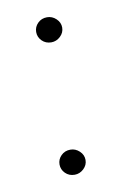

<svg xmlns="http://www.w3.org/2000/svg" viewBox="-51 -367 259 407"><g transform="rotate(-10 78.0 -163.5)"><path d="M78 -279Q66 -279 58 -287Q50 -295 50 -306Q50 -317 58 -325Q66 -333 78 -333Q89 -333 97.5 -325Q106 -317 106 -306Q106 -295 97.5 -287Q89 -279 78 -279ZM78 6Q66 6 58 -2Q50 -10 50 -21Q50 -32 58 -40Q66 -48 78 -48Q89 -48 97.5 -40Q106 -32 106 -21Q106 -10 97.5 -2Q89 6 78 6Z"/></g></svg>

Font: Alumni Sans Thin ExtraLight
Style: Regular
Weight: 250
Version: Version 1.018